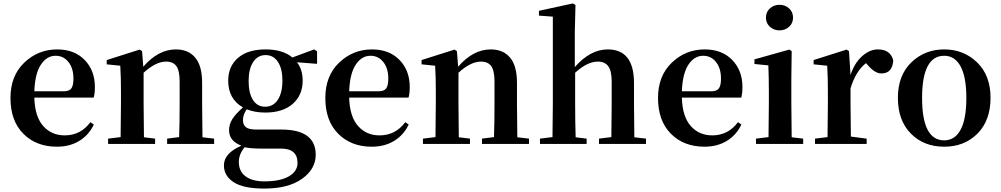

<svg xmlns="http://www.w3.org/2000/svg" viewBox="-20 -839 5833 1119"><path d="M180 -307H351Q384 -307 396 -324Q408 -341 408 -381Q408 -441 379 -477.5Q350 -514 304 -514Q253 -514 218.5 -462.5Q184 -411 180 -307ZM526 -270H180Q183 -160 231.5 -105Q280 -50 357 -50Q450 -50 507 -127L527 -113Q497 -51 441.5 -17.5Q386 16 312 16Q191 16 116 -59.5Q41 -135 41 -268Q41 -397 121.5 -474Q202 -551 313 -551Q414 -551 473.5 -489.5Q533 -428 533 -332Q533 -294 526 -270Z M1160 -39 1228 -31V0H954V-31L1024 -40Q1027 -124 1027 -235V-363Q1027 -427 1008 -453.5Q989 -480 948 -480Q888 -480 817 -415V-235Q817 -153 819 -39L884 -31V0H610V-31L683 -40Q685 -154 685 -235V-307Q685 -392 681 -456L602 -464V-489L794 -550L808 -541L815 -450Q902 -551 1005 -551Q1078 -551 1118 -503Q1158 -455 1158 -357V-235Q1158 -153 1160 -39Z M1525 -217Q1573 -217 1599.5 -258Q1626 -299 1626 -370Q1626 -438 1600 -478Q1574 -518 1528 -518Q1482 -518 1455.5 -477.5Q1429 -437 1429 -367Q1429 -297 1454 -257Q1479 -217 1525 -217ZM1618 27H1502Q1439 27 1406 19Q1372 59 1372 105Q1372 160 1411.5 189Q1451 218 1520 218Q1614 218 1664 188.5Q1714 159 1714 111Q1714 27 1618 27ZM1828 -540V-467L1711 -476Q1744 -433 1744 -369Q1744 -285 1686.5 -234Q1629 -183 1526 -183Q1465 -183 1418 -202Q1396 -171 1396 -139Q1396 -111 1413.5 -97.5Q1431 -84 1472 -84H1619Q1820 -84 1820 63Q1820 146 1740.5 203Q1661 260 1520 260Q1399 260 1342 223Q1285 186 1285 125Q1285 54 1387 10Q1315 -17 1315 -80Q1315 -114 1333.5 -144Q1352 -174 1396 -213Q1310 -262 1310 -369Q1310 -452 1367 -501.5Q1424 -551 1528 -551Q1628 -551 1684 -504L1811 -551Z M2015 -307H2186Q2219 -307 2231 -324Q2243 -341 2243 -381Q2243 -441 2214 -477.5Q2185 -514 2139 -514Q2088 -514 2053.5 -462.5Q2019 -411 2015 -307ZM2361 -270H2015Q2018 -160 2066.5 -105Q2115 -50 2192 -50Q2285 -50 2342 -127L2362 -113Q2332 -51 2276.5 -17.5Q2221 16 2147 16Q2026 16 1951 -59.5Q1876 -135 1876 -268Q1876 -397 1956.5 -474Q2037 -551 2148 -551Q2249 -551 2308.5 -489.5Q2368 -428 2368 -332Q2368 -294 2361 -270Z M2995 -39 3063 -31V0H2789V-31L2859 -40Q2862 -124 2862 -235V-363Q2862 -427 2843 -453.5Q2824 -480 2783 -480Q2723 -480 2652 -415V-235Q2652 -153 2654 -39L2719 -31V0H2445V-31L2518 -40Q2520 -154 2520 -235V-307Q2520 -392 2516 -456L2437 -464V-489L2629 -550L2643 -541L2650 -450Q2737 -551 2840 -551Q2913 -551 2953 -503Q2993 -455 2993 -357V-235Q2993 -153 2995 -39Z M3677 -39 3745 -31V0H3471V-31L3543 -40Q3545 -152 3545 -235V-363Q3545 -426 3525 -453Q3505 -480 3464 -480Q3403 -480 3332 -415V-235Q3332 -124 3335 -39L3399 -31V0H3127V-31L3200 -40Q3202 -154 3202 -235V-742L3121 -748V-776L3319 -819L3334 -810L3330 -651V-448Q3420 -551 3522 -551Q3675 -551 3675 -355V-235Q3675 -153 3677 -39Z M3954 -307H4125Q4158 -307 4170 -324Q4182 -341 4182 -381Q4182 -441 4153 -477.5Q4124 -514 4078 -514Q4027 -514 3992.5 -462.5Q3958 -411 3954 -307ZM4300 -270H3954Q3957 -160 4005.5 -105Q4054 -50 4131 -50Q4224 -50 4281 -127L4301 -113Q4271 -51 4215.5 -17.5Q4160 16 4086 16Q3965 16 3890 -59.5Q3815 -135 3815 -268Q3815 -397 3895.5 -474Q3976 -551 4087 -551Q4188 -551 4247.5 -489.5Q4307 -428 4307 -332Q4307 -294 4300 -270Z M4444 -736Q4444 -769 4467 -790Q4490 -811 4523 -811Q4556 -811 4579 -790Q4602 -769 4602 -736Q4602 -704 4579 -683Q4556 -662 4523 -662Q4490 -662 4467 -683Q4444 -704 4444 -736ZM4594 -39 4661 -31V0H4386V-31L4459 -40Q4461 -154 4461 -235V-306Q4461 -383 4458 -458L4377 -466V-493L4580 -550L4594 -541L4592 -385V-235Q4592 -153 4594 -39Z M4928 -541 4937 -402Q4960 -472 5004.5 -511.5Q5049 -551 5096 -551Q5170 -551 5186 -487Q5181 -411 5117 -411Q5079 -411 5038 -459L5027 -471Q4967 -424 4937 -324V-235Q4937 -157 4939 -43L5031 -31V0H4730V-31L4803 -40Q4805 -154 4805 -235V-307Q4805 -392 4801 -456L4722 -464V-489L4914 -550Z M5483 16Q5364 16 5288.5 -60.5Q5213 -137 5213 -269Q5213 -399 5291 -475Q5369 -551 5483 -551Q5597 -551 5675 -475Q5753 -399 5753 -269Q5753 -137 5677 -60.5Q5601 16 5483 16ZM5483 -21Q5545 -21 5578.5 -83Q5612 -145 5612 -268Q5612 -390 5578.5 -452Q5545 -514 5483 -514Q5354 -514 5354 -268Q5354 -21 5483 -21Z"/></svg>

Font: Swei Spring CJKtc
Style: Bold
Weight: 700
Version: Version 1.021